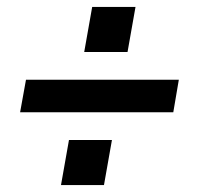

<svg xmlns="http://www.w3.org/2000/svg" viewBox="-20 -554 583 554"><path d="M348 -404H223L246 -534H371ZM480 -230H38L55 -324H496ZM280 -20H156L179 -150H303Z"/></svg>

Font: Cabin
Style: Bold Italic
Weight: 700
Designer: Pablo Impallari
Foundry: Pablo Impallari. www.impallari.com Igino Marini. www.ikern.com
Version: Version 1.005